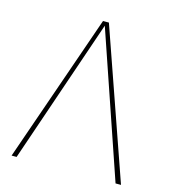

<svg xmlns="http://www.w3.org/2000/svg" viewBox="-103 -766 763 851"><g transform="rotate(15 278.5 -340.5)"><path d="M530 0H505L278 -663L51 0H28L265 -681H292Z"/></g></svg>

Font: Fira Sans Thin
Style: Regular
Weight: 100
Designer: bBox Type GmbH & Carrois Corporate GbR & Edenspiekermann AG
Foundry: bBox Type GmbH & Carrois Corporate GbR & Edenspiekermann AG
Version: Version 4.301